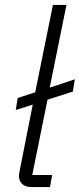

<svg xmlns="http://www.w3.org/2000/svg" viewBox="-20 -760 324 780"><path d="M192 -49 183 0H109Q83 0 70 -12.5Q57 -25 57 -46Q57 -51 58 -56Q59 -61 60 -67L113 -335L44 -313L52 -362L123 -385L195 -740H250L182 -404L284 -438L276 -388L173 -355L111 -49Z"/></svg>

Font: IBM Plex Sans Light
Style: Italic
Weight: 300
Italic angle: -11.31°
Designer: Mike Abbink, Paul van der Laan, Pieter van Rosmalen
Foundry: Bold Monday
Version: Version 3.201